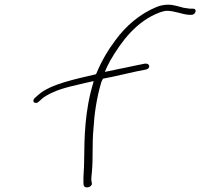

<svg xmlns="http://www.w3.org/2000/svg" viewBox="-20 -766 853 817"><path d="M782 -703H796C803 -703 810 -709 812 -716C814 -724 810 -729 802 -729H788C780 -730 772 -731 761 -733C741 -738 719 -746 696 -746C682 -746 666 -744 648 -737C576 -708 516 -656 472 -596C441 -555 412 -507 390 -453L388 -450C304 -430 197 -409 145 -364L129 -350C126 -347 123 -343 122 -339C121 -333 125 -328 133 -328C137 -328 140 -329 142 -331L159 -346C169 -355 185 -364 205 -373C246 -393 315 -406 378 -421L377 -414C340 -293 339 -178 338 -79C338 -51 334 -13 335 10L336 22C340 39 372 31 371 15L369 3C368 -4 369 -18 371 -33C377 -98 371 -150 378 -221C381 -277 391 -350 411 -416C412 -420 416 -427 418 -431L422 -432C472 -441 534 -457 560 -462L601 -470C623 -475 618 -499 595 -495L556 -487C530 -482 478 -471 426 -460C433 -477 440 -492 449 -508C498 -592 560 -675 659 -713C672 -717 681 -720 690 -720C723 -720 751 -706 782 -703ZM782 -703Z"/></svg>

Font: Stray Cat
Style: LtExtObl
Weight: 300
Version: Version 1.0